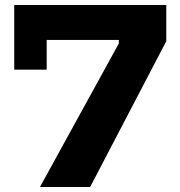

<svg xmlns="http://www.w3.org/2000/svg" viewBox="-20 -749 719 769"><path d="M140 0 456 -575V-589H167V-470H37V-729H646V-584L341 0Z"/></svg>

Font: Hubot Sans SemiExpanded
Style: Bold
Weight: 700
Width: 6
Designer: Deni Anggara
Foundry: GitHub, Inc., Subsidiary of Microsoft Corporation
Version: Version 2.000